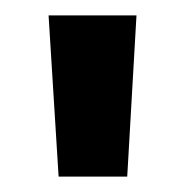

<svg xmlns="http://www.w3.org/2000/svg" viewBox="-20 -775 240 249"><path d="M56 -546 43 -755H157L145 -546Z"/></svg>

Font: Host Grotesk Light
Style: Bold
Weight: 700
Version: Version 1.003